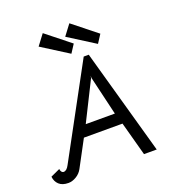

<svg xmlns="http://www.w3.org/2000/svg" viewBox="-175 -1039 1088 1178"><g transform="rotate(-20 369.5 -450.5)"><path d="M-15 -63 46 -91Q47 -79 52.5 -72Q58 -65 66 -65Q86 -65 102 -96L423 -688H456L649 1H566L506 -220H254L162 -48Q148 -22 122 -6.5Q96 9 71 9Q31 9 9.5 -11Q-12 -31 -15 -63ZM483 -294 423 -548V-563L420 -548L293 -294ZM184 -840 236 -909 393 -784 358 -730ZM358 -841 410 -910 567 -785 532 -731Z"/></g></svg>

Font: Bellota
Style: Bold Italic
Weight: 700
Italic angle: -7.5°
Designer: Kemie Guaida
Foundry: Kemie Guaida
Version: Version 4.001